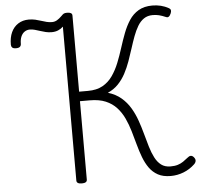

<svg xmlns="http://www.w3.org/2000/svg" viewBox="-81 -1505 1679 1607"><g transform="rotate(-5 758.0 -701.5)"><path d="M1288 17Q1224 17 1181 -6.5Q1138 -30 1109.5 -70Q1081 -110 1061.5 -161.5Q1042 -213 1026.5 -270.5Q1011 -328 994 -385.5Q977 -443 953 -494.5Q929 -546 892 -586.5Q855 -627 800.5 -650Q746 -673 667 -673H585V-14Q585 0 574 7Q563 14 541 14Q519 14 508 7Q497 0 497 -14V-1307Q478 -1289 454 -1279Q430 -1269 400 -1269Q373 -1269 349 -1275Q325 -1281 303.5 -1288Q282 -1295 261 -1301Q240 -1307 219 -1307Q194 -1307 174.5 -1293.5Q155 -1280 144.5 -1255Q134 -1230 134 -1195Q134 -1180 124.5 -1170.5Q115 -1161 90 -1161Q68 -1161 59 -1170.5Q50 -1180 50 -1195Q50 -1255 70 -1298.5Q90 -1342 128 -1366.5Q166 -1391 217 -1391Q247 -1391 272.5 -1385Q298 -1379 320.5 -1371.5Q343 -1364 365 -1358.5Q387 -1353 410 -1353Q433 -1353 452.5 -1364.5Q472 -1376 493 -1397Q505 -1410 514 -1415Q523 -1420 542 -1420Q563 -1420 574 -1413.5Q585 -1407 585 -1393V-753H659Q733 -753 783 -781Q833 -809 866.5 -857Q900 -905 923.5 -963.5Q947 -1022 967 -1085.5Q987 -1149 1009.5 -1208Q1032 -1267 1063 -1314.5Q1094 -1362 1141.5 -1390Q1189 -1418 1258 -1418Q1295 -1418 1329.5 -1409.5Q1364 -1401 1396 -1383Q1408 -1376 1410 -1365Q1412 -1354 1405 -1338Q1397 -1319 1386.5 -1312.5Q1376 -1306 1364 -1312Q1331 -1326 1306.5 -1332Q1282 -1338 1254 -1338Q1211 -1338 1180 -1317Q1149 -1296 1127 -1259Q1105 -1222 1087.5 -1175Q1070 -1128 1053.5 -1075.5Q1037 -1023 1018 -970Q999 -917 973.5 -869Q948 -821 911.5 -783Q875 -745 824 -723Q890 -703 935 -664.5Q980 -626 1010 -575.5Q1040 -525 1060 -468Q1080 -411 1095.5 -353.5Q1111 -296 1126.5 -244Q1142 -192 1163 -151Q1184 -110 1215 -86.5Q1246 -63 1293 -63Q1329 -63 1354.5 -71Q1380 -79 1400.5 -93Q1421 -107 1439 -122Q1455 -136 1468 -136.5Q1481 -137 1493 -124Q1508 -107 1506 -91.5Q1504 -76 1490 -63Q1449 -24 1396.5 -3.5Q1344 17 1288 17Z"/></g></svg>

Font: Playwrite BE WAL
Style: Regular
Weight: 400
Designer: Veronika Burian, José Scaglione
Foundry: TypeTogether
Version: Version 1.002